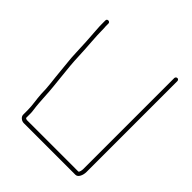

<svg xmlns="http://www.w3.org/2000/svg" viewBox="-187 -816 925 925"><g transform="rotate(45 275.5 -353.5)"><path d="M50 -643V-633C50 -616 50 -594 52 -576C56 -530 58 -481 60 -432C61 -392 67 -352 70 -314C74 -266 82 -220 82 -173C84 -137 91 -107 91 -72V-42C91 -27 107 -15 122 -15H474C492 -15 502 -41 502 -62V-681C502 -687 498 -692 492 -692C486 -692 481 -687 481 -681V-62C481 -54 479 -39 473 -36H122C119 -36 112 -39 112 -42V-72C112 -79 111 -87 110 -94C106 -121 105 -146 103 -174C99 -261 84 -344 81 -433C79 -494 72 -550 72 -609C71 -619 71 -627 71 -633V-643C71 -649 66 -653 60 -653C54 -653 50 -649 50 -643Z"/></g></svg>

Font: Electronic
Style: Thn
Weight: 100
Version: Version 1.011